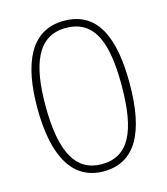

<svg xmlns="http://www.w3.org/2000/svg" viewBox="-110 -811 790 906"><g transform="rotate(-15 285.0 -357.5)"><path d="M510 -360C510 -577 454 -725 286 -725C120 -725 59 -572 59 -360C59 -113 140 10 285 10C438 10 510 -117 510 -360ZM99 -360C99 -556 144 -690 286 -690C430 -690 471 -562 471 -360C471 -134 416 -25 285 -25C159 -25 99 -133 99 -360Z"/></g></svg>

Font: Noto Sans Lao ExtraLight
Style: Regular
Weight: 200
Designer: Monotype Design Team
Foundry: Monotype Imaging Inc.
Version: Version 2.003